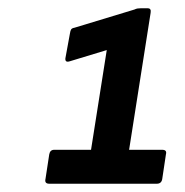

<svg xmlns="http://www.w3.org/2000/svg" viewBox="-20 -791 447 464"><path d="M99 -347Q87 -347 90 -359L99 -418Q101 -429 111 -429H200L238 -670L149 -643Q137 -639 138 -650L149 -710Q150 -717 152 -720Q154 -723 160 -724L305 -768Q309 -770 312.5 -770.5Q316 -771 320 -771H337Q346 -771 344 -760L292 -429H372Q384 -429 381 -418L372 -358Q370 -347 359 -347Z"/></svg>

Font: Sofia Sans Semi Condensed
Style: Bold Italic
Weight: 700
Italic angle: -9°
Version: Version 4.100